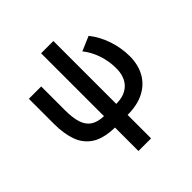

<svg xmlns="http://www.w3.org/2000/svg" viewBox="-220 -806 1183 1183"><g transform="rotate(-45 371.5 -215.0)"><path d="M316.5 210V5.5Q219.5 3.5 165.2 -31.5Q111 -66.5 88.8 -128.8Q66.5 -191 66.5 -275V-495H174V-287Q174 -221 187.8 -178.5Q201.5 -136 232.8 -115Q264 -94 318 -92V-640H425V-92Q464.5 -92 493.8 -103.2Q523 -114.5 542.2 -135Q561.5 -155.5 571 -183.8Q580.5 -212 580.5 -246.5Q580.5 -287.5 572 -326.8Q563.5 -366 547 -402Q530.5 -438 506 -468.5L601 -509Q645.5 -453 668.8 -382.2Q692 -311.5 692 -241Q692 -167.5 661.5 -112Q631 -56.5 571.8 -25.5Q512.5 5.5 426.5 5.5V210Z"/></g></svg>

Font: Geologica EX
Style: Regular
Weight: 400
Designer: Sindre Bremnes, Frode Helland
Foundry: Monokrom Skriftforlag AS
Version: Version 1.010;gftools[0.9.28]